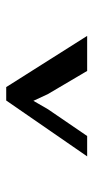

<svg xmlns="http://www.w3.org/2000/svg" viewBox="139 -852 302 621"><g transform="rotate(-90 290.5 -541.0)"><path d="M276.4 -672.4H319.8L485.4 -410.6H372.1L296.9 -538.1L275.4 -584.5L248 -537.1L161.6 -410.6H95.7Z"/></g></svg>

Font: PT Astra Serif
Style: Bold
Weight: 700
Designer: A.Korolkova, I. Chaeva
Foundry: ParaType Ltd
Version: Version 1.002